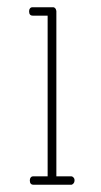

<svg xmlns="http://www.w3.org/2000/svg" viewBox="-20 -752 279 528"><path d="M70 -732H123H124H127Q129 -732 131 -730L132 -729Q134 -727 134 -725L135 -722V-721V-267H174Q175 -267 177 -267Q179 -267 182 -264Q185 -261 185 -256Q185 -251 182.5 -248Q180 -245 177 -244H174H123H72Q62 -244 62 -256Q62 -261 64.5 -264Q67 -267 70 -267H72H111V-709H70Q60 -709 60 -721Q60 -726 62.5 -729Q65 -732 68 -732Z"/></svg>

Font: Sticks
Style: Regular
Weight: 400
Version: Version 1.1